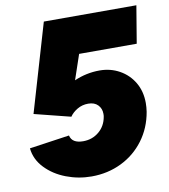

<svg xmlns="http://www.w3.org/2000/svg" viewBox="-81 -769 750 850"><g transform="rotate(-10 294.5 -344.0)"><path d="M15 -158 195 -184Q203 -148 253 -148Q294 -148 324 -173Q354 -198 361 -239Q362 -243 362 -252Q362 -276 346.5 -292Q331 -308 303 -308Q276 -308 254 -295Q232 -282 220 -264L57 -305L173 -700H589L561 -532H302L264 -420Q319 -444 378 -444Q427 -444 467.5 -421.5Q508 -399 531.5 -359Q555 -319 555 -267Q555 -248 552 -228Q540 -157 499.5 -102.5Q459 -48 397.5 -18Q336 12 263 12Q204 12 149 -9Q94 -30 57 -69Q20 -108 15 -158Z"/></g></svg>

Font: Oak Sans Black
Style: Italic
Weight: 900
Italic angle: -9.5°
Foundry: Erik Kennedy, Walven
Version: Version 1.000